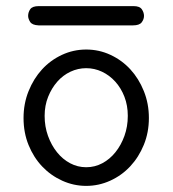

<svg xmlns="http://www.w3.org/2000/svg" viewBox="-20 -602 565 628"><path d="M72 -550Q72 -562 79 -572Q86 -582 107 -582H417Q437 -582 444 -571.5Q451 -561 451 -550Q451 -539 443.5 -529Q436 -519 415 -519H106Q85 -520 78.5 -530.5Q72 -541 72 -550ZM57 -216Q57 -263 73.5 -304Q90 -345 117.5 -375Q145 -405 182.5 -422.5Q220 -440 262 -440Q304 -440 341.5 -422.5Q379 -405 406.5 -375Q434 -345 450.5 -304Q467 -263 467 -216Q467 -169 450.5 -128.5Q434 -88 406 -58Q378 -28 340.5 -11Q303 6 262 6Q221 6 183.5 -11Q146 -28 118 -57.5Q90 -87 73.5 -127.5Q57 -168 57 -216ZM126 -223Q126 -188 137 -157.5Q148 -127 166.5 -104Q185 -81 209.5 -68Q234 -55 262 -55Q290 -55 314.5 -68Q339 -81 357.5 -104Q376 -127 387 -157.5Q398 -188 398 -223Q398 -257 387 -285.5Q376 -314 357 -335Q338 -356 313.5 -367.5Q289 -379 262 -379Q235 -379 210.5 -367.5Q186 -356 167.5 -335Q149 -314 137.5 -285.5Q126 -257 126 -223Z"/></svg>

Font: CMU Typewriter Custom
Style: Regular
Weight: 500
Monospace: yes
Version: Version 0.7.0